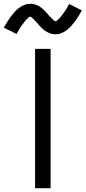

<svg xmlns="http://www.w3.org/2000/svg" viewBox="-76 -993 452 1013"><path d="M109 0V-735H191V0ZM216 -812Q211 -812 205.5 -813Q200 -814 195 -815Q190 -816 185.5 -818Q181 -820 176 -822.5Q171 -825 167 -827.5Q163 -830 158.5 -833Q154 -836 150 -840Q146 -844 142 -847.5Q138 -851 134.5 -855Q131 -859 128 -862.5Q125 -866 121.5 -870Q118 -874 114 -878.5Q110 -883 106 -887Q102 -891 99 -894Q96 -897 91.5 -901Q87 -905 84 -905Q79 -905 76 -902Q73 -899 69 -895Q65 -891 62 -888.5Q59 -886 57 -883Q55 -880 52.5 -877Q50 -874 47.5 -870.5Q45 -867 42 -863Q39 -859 36 -855Q33 -851 30 -846Q27 -841 24 -836Q21 -831 18 -825.5Q15 -820 11 -814L-56 -847Q-46 -865 -36.5 -880Q-27 -895 -17.5 -907.5Q-8 -920 1.5 -930.5Q11 -941 24 -951Q37 -961 52 -967Q67 -973 84 -973Q89 -973 94.5 -972.5Q100 -972 105 -970.5Q110 -969 114.5 -967.5Q119 -966 124 -963.5Q129 -961 133 -958.5Q137 -956 141.5 -952.5Q146 -949 150 -945.5Q154 -942 158 -938Q162 -934 165.5 -930.5Q169 -927 172 -923.5Q175 -920 178.5 -915.5Q182 -911 186 -907Q190 -903 194 -899Q198 -895 201 -892Q204 -889 208.5 -885Q213 -881 216 -881Q221 -881 224 -884Q227 -887 231 -890.5Q235 -894 238 -897Q241 -900 243 -902.5Q245 -905 247.5 -908Q250 -911 252.5 -914.5Q255 -918 258 -922Q261 -926 264 -930.5Q267 -935 270 -939.5Q273 -944 276 -949Q279 -954 282 -960Q285 -966 289 -972L356 -938Q346 -920 336.5 -905Q327 -890 317.5 -877.5Q308 -865 298.5 -854.5Q289 -844 276 -834Q263 -824 248 -818Q233 -812 216 -812Z"/></svg>

Font: Iosevka Aile
Style: Regular
Weight: 400
Designer: Belleve Invis
Foundry: Belleve Invis
Version: Version 28.0.1; ttfautohint (v1.8.4)